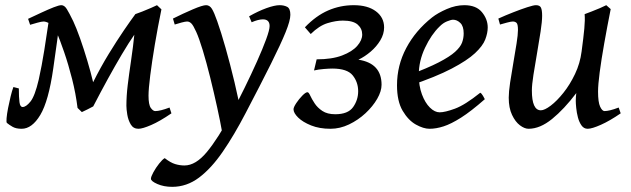

<svg xmlns="http://www.w3.org/2000/svg" viewBox="-20 -477 2436 741"><path d="M31.7 -141.1 52.7 -135.7Q52.7 -101.1 55.2 -82.5Q57.6 -64 67.4 -64Q80.6 -64 97.7 -85.2Q114.7 -106.4 129.4 -169.4Q141.1 -221.7 150.9 -283Q160.6 -344.2 170.4 -411.1L214.4 -421.9Q207.5 -370.6 200.2 -317.1Q192.9 -263.7 185.5 -212.4Q167.5 -86.9 135.5 -33.4Q103.5 20 63.5 20Q42 20 28.8 12.5Q15.6 4.9 6.8 -2.4Q3.9 -4.9 5.4 -21.2Q6.8 -37.6 11.2 -60.1Q15.6 -82.5 21 -104.7Q26.4 -127 31.7 -141.1ZM556.2 -420.4Q502 -355 450 -266.8Q397.9 -178.7 339.8 -66.4Q332 -62 318.8 -55.4Q305.7 -48.8 295.9 -44.4L279.3 -60.5Q272.5 -115.7 258.3 -171.9Q244.1 -228 227.5 -276.1Q210.9 -324.2 198.2 -354Q187 -379.4 171.9 -386.7Q156.7 -394 148.4 -394Q140.6 -394 124.3 -389.4Q107.9 -384.8 96.2 -381.3L88.4 -404.3Q114.3 -416.5 140.6 -428.7Q167 -440.9 187.5 -449Q208 -457 216.8 -457Q228.5 -457 237.8 -442.1Q247.1 -427.2 262.7 -395Q274.4 -370.1 289.1 -328.9Q303.7 -287.6 317.1 -242.4Q330.6 -197.3 339.4 -159.7Q368.7 -218.3 399.9 -269.3Q431.2 -320.3 458 -359.6Q484.9 -398.9 502 -421.9ZM467.8 -68.8Q467.8 -106.4 472.9 -148.7Q478 -190.9 485.4 -240.2Q494.1 -298.8 499 -348.4Q503.9 -397.9 502 -422.4Q512.7 -425.8 529.5 -432.6Q546.4 -439.5 562.5 -446.3Q578.6 -453.1 585.9 -457L603 -440.9Q588.9 -372.1 577.6 -305.2Q566.4 -238.3 559.8 -185.8Q553.2 -133.3 553.2 -107.9Q553.2 -72.8 562 -60.5Q570.8 -48.3 579.1 -48.3Q598.1 -48.3 634.3 -62L641.6 -39.6Q596.7 -8.8 563.2 5.6Q529.8 20 514.2 20Q494.6 20 484.6 3.2Q474.6 -13.7 471.2 -34.9Q467.8 -56.2 467.8 -68.8Z M913.1 -24.4 854 50.3 837.9 36.1Q830.6 -5.9 818.1 -62.7Q805.7 -119.6 791.3 -177.7Q776.9 -235.8 762.5 -283.2Q748 -330.6 737.3 -354Q726.1 -378.9 718.5 -386.5Q710.9 -394 702.1 -394Q695.8 -394 680.9 -390.1Q666 -386.2 654.3 -382.3L647.5 -405.3Q686.5 -424.8 724.1 -440.9Q761.7 -457 775.4 -457Q789.1 -457 797.9 -442.9Q806.6 -428.7 818.4 -395Q833 -354 850.6 -292Q868.2 -230 885 -159.9Q901.9 -89.8 913.1 -24.4ZM1100.6 -419.9Q1100.6 -397.9 1082.3 -352.8Q1064 -307.6 1025.9 -231.2Q987.8 -154.8 927.7 -40Q883.8 44.4 839.8 108.4Q795.9 172.4 748.3 208.3Q700.7 244.1 644.5 244.1Q612.3 244.1 587.4 233.2Q562.5 222.2 562.5 212.9Q562.5 205.1 572 187.7Q581.5 170.4 594.2 154.3Q606.9 138.2 615.7 133.3Q638.2 150.9 656 156.2Q673.8 161.6 691.9 161.6Q735.4 161.6 778.6 109.4Q821.8 57.1 871.6 -36.1Q897.5 -84 923.6 -137.2Q949.7 -190.4 971.7 -239.5Q993.7 -288.6 1007.1 -325.2Q1020.5 -361.8 1020.5 -376.5Q1020.5 -402.3 994.6 -402.3Q977.1 -402.3 951.2 -391.1L941.4 -414.1Q976.6 -434.1 1008.3 -445.6Q1040 -457 1059.1 -457Q1075.7 -457 1088.1 -450.7Q1100.6 -444.3 1100.6 -419.9Z M1452.6 -149.9Q1452.6 -125 1435.8 -95.7Q1418.9 -66.4 1390.6 -40Q1362.3 -13.7 1327.1 3.2Q1292 20 1255.4 20Q1212.9 20 1180.7 7.1Q1148.4 -5.9 1130.6 -23.4Q1112.8 -41 1112.8 -55.2Q1112.8 -63 1123.3 -78.9Q1133.8 -94.7 1146.7 -107.9Q1159.7 -121.1 1166.5 -121.1Q1171.4 -121.1 1177.2 -108.2Q1183.1 -95.2 1194.1 -78.4Q1205.1 -61.5 1224.1 -48.8Q1243.2 -36.1 1273.9 -36.1Q1323.2 -36.1 1342.8 -63.7Q1362.3 -91.3 1362.3 -125Q1362.3 -159.7 1341.3 -186Q1320.3 -212.4 1262.7 -212.4Q1251 -212.4 1229.7 -210.7Q1208.5 -209 1191.9 -205.1L1202.1 -248Q1261.2 -248 1300.3 -262.9Q1339.4 -277.8 1358.6 -299.8Q1377.9 -321.8 1377.9 -343.8Q1377.9 -366.7 1360.4 -382.1Q1342.8 -397.5 1303.2 -397.5Q1276.4 -397.5 1244.1 -387.7Q1211.9 -377.9 1179.2 -345.7L1156.7 -371.6Q1199.2 -416 1246.1 -436.5Q1293 -457 1345.2 -457Q1399.4 -457 1430.9 -433.3Q1462.4 -409.7 1462.4 -371.1Q1462.4 -345.7 1447.8 -321.3Q1433.1 -296.9 1410.4 -277.6Q1387.7 -258.3 1363.3 -246.6Q1452.6 -232.9 1452.6 -149.9Z M1862.3 -371.1Q1862.3 -349.6 1852.8 -324.7Q1843.3 -299.8 1813.2 -271.7Q1783.2 -243.7 1723.1 -212.2Q1663.1 -180.7 1562 -146.5L1558.6 -187.5Q1630.9 -214.4 1673.3 -236.3Q1715.8 -258.3 1736.3 -276.9Q1756.8 -295.4 1763.2 -312.5Q1769.5 -329.6 1769.5 -348.1Q1769.5 -376 1756.6 -388.4Q1743.7 -400.9 1728.5 -400.9Q1720.7 -400.9 1705.1 -394.5Q1689.5 -388.2 1676.3 -374.5Q1644.5 -343.8 1620.4 -292.7Q1596.2 -241.7 1596.2 -188Q1596.2 -145.5 1608.4 -112.8Q1620.6 -80.1 1639.2 -61.8Q1657.7 -43.5 1676.8 -43.5Q1697.3 -43.5 1735.8 -57.6Q1774.4 -71.8 1833.5 -119.1Q1838.9 -116.2 1844.2 -106.9Q1849.6 -97.7 1851.1 -94.2Q1797.9 -47.4 1759.3 -22.9Q1720.7 1.5 1691.9 10.7Q1663.1 20 1637.7 20Q1614.3 20 1585 3.7Q1555.7 -12.7 1533.9 -49.6Q1512.2 -86.4 1512.2 -147.9Q1512.2 -224.6 1547.9 -291.7Q1583.5 -358.9 1647.5 -409.7Q1669.9 -427.2 1704.3 -442.1Q1738.8 -457 1772 -457Q1817.9 -457 1840.1 -429.9Q1862.3 -402.8 1862.3 -371.1Z M2202.1 -87.4Q2202.1 -102.5 2204.1 -117.7Q2157.2 -55.7 2110.6 -17.8Q2064 20 2020 20Q2004.4 20 1986.6 6.6Q1968.8 -6.8 1956.1 -33.7Q1943.4 -60.5 1943.4 -100.1Q1943.4 -122.1 1948.7 -158.2Q1954.1 -194.3 1961.2 -234.6Q1968.3 -274.9 1973.6 -309.1Q1979 -343.3 1979 -361.3Q1979 -383.8 1973.4 -388.9Q1967.8 -394 1959 -394Q1952.6 -394 1937 -389.9Q1921.4 -385.7 1909.7 -382.3L1903.3 -405.3Q1931.2 -418 1961.2 -429.7Q1991.2 -441.4 2015.1 -449.2Q2039.1 -457 2048.3 -457Q2063 -457 2067.6 -447.8Q2072.3 -438.5 2072.3 -416Q2072.3 -394.5 2066.4 -355.5Q2060.5 -316.4 2052.7 -272Q2044.9 -227.5 2038.8 -188.5Q2032.7 -149.4 2032.7 -127.9Q2032.7 -51.3 2067.4 -51.3Q2081.5 -51.3 2105.5 -69.3Q2129.4 -87.4 2154.5 -118.9Q2179.7 -150.4 2199.2 -191.4Q2218.8 -232.4 2224.6 -278.3Q2231.9 -332.5 2235.1 -366.7Q2238.3 -400.9 2236.3 -422.4Q2246.6 -426.3 2263.2 -432.6Q2279.8 -439 2295.7 -445.8Q2311.5 -452.6 2319.8 -457L2336.9 -441.9Q2323.2 -373 2312 -309.8Q2300.8 -246.6 2294.4 -198Q2288.1 -149.4 2288.1 -123.5Q2288.1 -82.5 2296.1 -65.4Q2304.2 -48.3 2313 -48.3Q2321.8 -48.3 2335.2 -51.5Q2348.6 -54.7 2367.7 -62L2375.5 -39.6Q2333.5 -10.7 2299.1 4.6Q2264.6 20 2248 20Q2233.4 20 2224.4 7.3Q2215.3 -5.4 2210.4 -23.9Q2205.6 -42.5 2203.9 -60.1Q2202.1 -77.6 2202.1 -87.4Z"/></svg>

Font: Gentium Book Plus
Style: Italic
Weight: 400
Italic angle: -8°
Designer: Victor Gaultney, Annie Olsen, Iska Routamaa, Becca Hirsbrunner
Foundry: SIL International
Version: Version 6.101